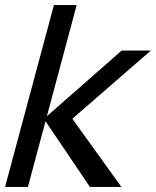

<svg xmlns="http://www.w3.org/2000/svg" viewBox="-47 -740 617 760"><path d="M-27 0H63.5L133.2 -260L309 0H433.5L239.4 -270L550.2 -540H434.7L138.6 -280L256.5 -720H166.5Z"/></svg>

Font: Manrope
Style: MediumItalic
Weight: 500
Italic angle: -15°
Designer: Mikhail Sharanda
Foundry: Mikhail Sharanda
Version: Version 4.502;hotconv 1.0.109;makeotfexe 2.5.65596